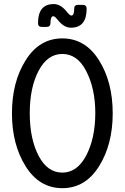

<svg xmlns="http://www.w3.org/2000/svg" viewBox="-20 -935 626 964"><path d="M293 -68.4Q366.7 -68.4 411.6 -151.9Q458 -238.3 458.5 -366.2Q458.5 -491.7 411.6 -580.6Q367.7 -664.1 293 -664.1Q218.8 -664.1 174.3 -580.6Q129.4 -496.1 129.4 -366.2Q129.4 -237.3 174.3 -151.9Q218.3 -68.4 293 -68.4ZM108.4 -100.6Q40 -210 40 -366.2Q40 -522.5 108.4 -631.8Q177.2 -742.2 293 -742.2Q408.7 -742.2 477.5 -631.8Q545.9 -522.5 545.9 -366.2Q545.9 -210 477.5 -100.6Q408.7 9.8 293 9.8Q177.2 9.8 108.4 -100.6ZM372.1 -910.6H395.5Q415 -910.6 415 -891.1Q415 -795.9 335.9 -795.9Q301.3 -795.9 270.5 -834.5Q255.4 -853.5 247.6 -853.5Q233.4 -853.5 233.4 -819.3Q233.4 -799.8 213.9 -799.8H190.4Q170.9 -799.8 170.9 -819.3Q170.9 -914.6 250 -914.6Q284.7 -914.6 315.4 -876Q330.1 -856.9 338.4 -856.9Q352.5 -856.9 352.5 -891.1Q352.5 -910.6 372.1 -910.6Z"/></svg>

Font: Simply Mono
Style: Book
Weight: 400
Designer: Wojciech Kalinowski "wmk69" (wmk69@o2.pl)
Foundry: Wojciech Kalinowski "wmk69" (wmk69@o2.pl)
Version: Version 1.0.0